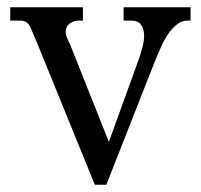

<svg xmlns="http://www.w3.org/2000/svg" viewBox="-20 -509 546 521"><path d="M7.8 -489.3H205.1V-453.1H192.4Q180.7 -453.1 169.4 -445.3Q158.2 -437.5 158.2 -422.9Q158.2 -414.1 162.6 -404.3Q167 -394.5 170.9 -386.7L275.4 -124L356.4 -347.7Q371.1 -389.6 371.1 -411.1Q371.1 -430.7 362.8 -441.9Q354.5 -453.1 335.9 -453.1H315.4V-489.3H497.1V-453.1H489.3Q473.6 -453.1 460.4 -442.9Q447.3 -432.6 436.5 -417Q425.8 -401.4 417.5 -382.8Q409.2 -364.3 402.3 -347.7L268.6 -7.8H237.3L83 -386.7Q71.3 -415 63 -434.1Q54.7 -453.1 35.2 -453.1H7.8Z"/></svg>

Font: Uchen
Style: Regular
Weight: 400
Designer: Christopher J. Fynn
Foundry: Christopher J. Fynn for DDC
Version: Version 1.000 preliminary